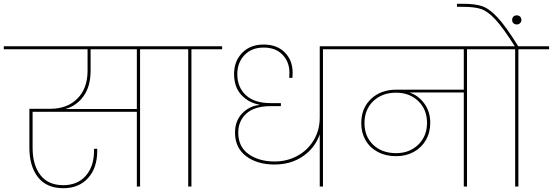

<svg xmlns="http://www.w3.org/2000/svg" viewBox="-55 -984 2917 1013"><path d="M846 -724H684V0H667V-394H117V-204Q117 -114 158 -60.5Q199 -7 279 -7Q354 -7 397.5 -56.5Q441 -106 441 -188V-199H458V-188Q458 -98 409.5 -44.5Q361 9 279 9Q191 9 145.5 -49Q100 -107 100 -205V-410H210Q300 -410 353.5 -464Q407 -518 407 -611V-724H-35V-740H846ZM667 -724H423V-611Q423 -529 386.5 -477.5Q350 -426 290 -409H667Z M938 0V-724H776V-740H1117V-724H955V0Z M1811 -724H1649V0H1632V-275Q1606 -202 1542.5 -159Q1479 -116 1394 -116Q1302 -116 1243.5 -160Q1185 -204 1185 -284Q1185 -347 1223 -386Q1261 -425 1313 -430V-432Q1257 -442 1218.5 -483Q1180 -524 1180 -594Q1180 -661 1222.5 -705Q1265 -749 1336 -749Q1406 -749 1447.5 -707.5Q1489 -666 1489 -600Q1489 -585 1488 -573H1471L1472 -601Q1472 -657 1436 -695Q1400 -733 1336 -733Q1272 -733 1234.5 -693Q1197 -653 1197 -593Q1197 -524 1242 -482Q1287 -440 1373 -440H1427V-424H1373Q1288 -424 1245 -385Q1202 -346 1202 -284Q1202 -210 1256.5 -171Q1311 -132 1394 -132Q1459 -132 1513.5 -161.5Q1568 -191 1600 -244Q1632 -297 1632 -364V-740H1811Z M2571 -724H2409V0H2392V-496H2105Q2152 -481 2183.5 -438Q2215 -395 2215 -336Q2215 -285 2192 -245Q2169 -205 2128 -182.5Q2087 -160 2035 -160Q1980 -160 1938 -182.5Q1896 -205 1873.5 -244.5Q1851 -284 1851 -334Q1851 -413 1902.5 -462Q1954 -511 2037 -511H2392V-724H1741V-740H2571ZM2198 -336Q2198 -406 2152 -450.5Q2106 -495 2035 -495Q1961 -495 1914.5 -450.5Q1868 -406 1868 -334Q1868 -264 1914 -220Q1960 -176 2035 -176Q2106 -176 2152 -221Q2198 -266 2198 -336Z M2842 -740V-724H2680V0H2663V-724H2501V-740H2661Q2599 -838 2558.5 -881.5Q2518 -925 2483 -936.5Q2448 -948 2388 -948H2356V-964H2388Q2451 -964 2488.5 -951.5Q2526 -939 2570 -892Q2614 -845 2679 -740Z M2696 -879Q2696 -869 2689 -862Q2682 -855 2672 -855Q2661 -855 2654 -861.5Q2647 -868 2647 -879Q2647 -890 2654 -896.5Q2661 -903 2672 -903Q2682 -903 2689 -896.5Q2696 -890 2696 -879Z"/></svg>

Font: Fz Poppins Thin
Style: Regular
Weight: 100
Designer: Ninad Kale (Devanagari), Jonny Pinhorn (Latin)
Foundry: Indian Type Foundry
Version: Vit hóa bi Vntype.Com & FontZin.Com